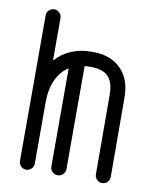

<svg xmlns="http://www.w3.org/2000/svg" viewBox="-77 -717 624 777"><g transform="rotate(10 235.0 -328.5)"><path d="M114 -30Q114 -17 105 -8Q96 1 83 1Q71 1 62 -8Q53 -17 53 -30V-628Q53 -640 62 -649Q71 -658 83 -658Q96 -658 105 -649Q114 -640 114 -628V-453Q141 -483 178 -499Q215 -515 259 -515H270Q341 -515 383 -472.5Q425 -430 425 -356L426 -30Q426 -17 417 -8Q408 1 395 1Q383 1 374 -8Q365 -17 365 -30L364 -356Q364 -407 341.5 -430.5Q319 -454 270 -454H259Q251 -454 244 -453V-30Q244 -17 235 -8Q226 1 213 1Q200 1 191 -8Q182 -17 182 -30V-433Q150 -413 132 -374Q114 -335 114 -281Z"/></g></svg>

Font: Libertine Sup Medium
Style: Regular
Weight: 500
Designer: Bastien Sozeau
Foundry: NBR — Bastien Sozeau
Version: Version 2.003; ttfautohint (v1.8.4.7-5d5b);gftools[0.9.33]